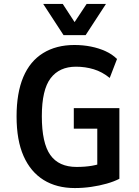

<svg xmlns="http://www.w3.org/2000/svg" viewBox="-20 -943 702 973"><path d="M359 10Q267 10 201 -31Q135 -72 99.5 -152Q64 -232 64 -353Q64 -472 98 -552.5Q132 -633 198.5 -674Q265 -715 357 -715Q401 -715 441 -707Q481 -699 515 -683.5Q549 -668 573 -644L536 -548Q498 -579 455 -592Q412 -605 365 -605Q281 -605 236.5 -546.5Q192 -488 192 -354Q192 -218 235 -157.5Q278 -97 368 -97Q411 -97 446 -103Q481 -109 513 -122L473 -80V-291H354V-395H585V-37Q558 -23 521 -12.5Q484 -2 442.5 4Q401 10 359 10ZM302 -765 199 -923H298L358 -831L419 -923H517L414 -765Z"/></svg>

Font: Nunito Sans 7pt Condensed
Style: Bold
Weight: 700
Width: 3
Designer: Vernon Adams
Foundry: Vernon Adams
Version: Version 3.101;gftools[0.9.27]